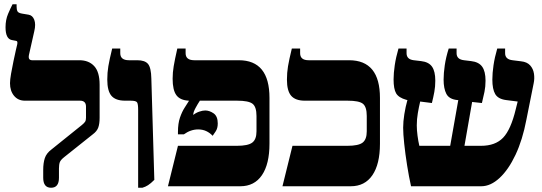

<svg xmlns="http://www.w3.org/2000/svg" viewBox="-20 -875 2548 902"><path d="M220 7Q183 7 183 -40V-77Q183 -109 190.5 -132Q198 -155 222 -173L365 -288Q376 -297 380 -303.5Q384 -310 384 -322V-374Q384 -402 356 -402H97Q65 -402 46 -425Q27 -448 27 -484Q27 -500 32 -529Q37 -558 43.5 -588.5Q50 -619 55 -641.5Q60 -664 61 -667Q64 -682 56 -683L35 -687Q6 -693 6 -747Q6 -782 18 -810Q30 -838 39 -855H58V-844Q58 -830 62 -822Q66 -814 84 -811L114 -806Q133 -803 141 -782Q149 -761 141 -728L116 -617Q111 -592 131 -592H353Q397 -592 422.5 -564.5Q448 -537 448 -477V-322Q448 -293 441.5 -275.5Q435 -258 416 -244L283 -138Q265 -124 261 -113Q257 -102 257 -83V-40Q257 7 220 7Z M629 7V-359Q629 -386 624 -394Q619 -402 594 -402H568Q523 -402 503.5 -425Q484 -448 484 -501Q484 -534 489 -564Q494 -594 507 -647H545V-625Q545 -592 586 -592H625Q661 -592 675.5 -574.5Q690 -557 691 -506L705 -30Q688 -13 675.5 -5Q663 3 649 7Z M769 0 816 -190H1093Q1145 -190 1165 -205Q1185 -220 1185 -258V-330Q1185 -373 1166.5 -387.5Q1148 -402 1094 -402H919Q909 -387 898.5 -367.5Q888 -348 888 -337V-335Q900 -345 916 -350.5Q932 -356 944 -356Q964 -356 983.5 -342.5Q1003 -329 1003 -295Q1003 -272 993 -257.5Q983 -243 979 -237Q966 -251 949 -259Q932 -267 911 -267Q876 -267 844 -244H816V-255Q816 -295 825.5 -322.5Q835 -350 847 -368.5Q859 -387 867 -400V-402Q826 -404 808.5 -428Q791 -452 791 -505Q791 -534 796 -564Q801 -594 813 -647H852V-625Q852 -592 893 -592H1102Q1246 -592 1246 -415V-200Q1246 -104 1210.5 -52Q1175 0 1109 0Z M1307 0 1354 -190H1612Q1664 -190 1683.5 -205Q1703 -220 1703 -258V-330Q1703 -373 1685 -387.5Q1667 -402 1613 -402H1412Q1368 -402 1348 -425Q1328 -448 1328 -501Q1328 -533 1333 -563.5Q1338 -594 1351 -647H1390V-625Q1390 -592 1430 -592H1620Q1765 -592 1765 -415V-200Q1765 -104 1729.5 -52Q1694 0 1628 0Z M1911 0Q1901 -45 1892.5 -98.5Q1884 -152 1879 -199.5Q1874 -247 1874 -275Q1874 -304 1879.5 -338.5Q1885 -373 1894 -405L1889 -406Q1853 -416 1841 -436.5Q1829 -457 1829 -502Q1829 -531 1834.5 -568.5Q1840 -606 1852 -647H1890V-625Q1890 -596 1924 -592L1958 -588Q1994 -584 2009.5 -562Q2025 -540 2025 -496Q2025 -468 2020.5 -443.5Q2016 -419 2009 -391L1954 -398Q1948 -373 1943 -344Q1938 -315 1938 -286Q1938 -264 1941.5 -237.5Q1945 -211 1950 -190H2095L2133 -405H2128Q2090 -409 2077 -434Q2064 -459 2064 -501Q2064 -531 2069.5 -568.5Q2075 -606 2088 -647H2125V-625Q2125 -596 2160 -592L2193 -588Q2229 -584 2245 -562Q2261 -540 2261 -496Q2261 -468 2256 -443.5Q2251 -419 2244 -391L2198 -396L2162 -190H2240Q2307 -190 2343.5 -228Q2380 -266 2403 -362L2412 -398L2357 -405Q2320 -410 2306.5 -433Q2293 -456 2293 -501Q2293 -531 2298.5 -568.5Q2304 -606 2316 -647H2353V-625Q2353 -596 2388 -592L2428 -587Q2456 -584 2470.5 -568Q2485 -552 2488.5 -529Q2492 -506 2487 -483L2453 -313Q2435 -218 2402 -148Q2369 -78 2327 -39Q2285 0 2241 0Z"/></svg>

Font: Noto Serif Hebrew SemiCondensed Black
Style: Regular
Weight: 900
Width: 4
Designer: Monotype Design Team
Foundry: Monotype Imaging Inc.
Version: Version 2.004; ttfautohint (v1.8.4.7-5d5b)